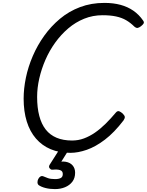

<svg xmlns="http://www.w3.org/2000/svg" viewBox="-20 -1035 1012 1324"><path d="M465 19Q389 19 329.5 -6Q270 -31 228 -79.5Q186 -128 164.5 -197.5Q143 -267 143 -355Q143 -424 158.5 -499Q174 -574 206 -648.5Q238 -723 285 -788.5Q332 -854 393.5 -905.5Q455 -957 532 -986Q609 -1015 700 -1015Q762 -1015 811.5 -1001.5Q861 -988 900 -961Q939 -934 967 -893Q975 -882 970.5 -873.5Q966 -865 952 -854Q939 -844 929 -842.5Q919 -841 906 -852Q880 -878 850 -895.5Q820 -913 780.5 -921.5Q741 -930 687 -930Q620 -930 560.5 -906Q501 -882 451 -839.5Q401 -797 361 -741.5Q321 -686 293.5 -623Q266 -560 251 -494.5Q236 -429 236 -367Q236 -292 251 -235.5Q266 -179 295.5 -141.5Q325 -104 370.5 -85Q416 -66 477 -66Q520 -66 559 -80.5Q598 -95 635 -120.5Q672 -146 708 -181.5Q744 -217 780 -260Q791 -272 802.5 -267.5Q814 -263 826 -252Q839 -239 840.5 -229.5Q842 -220 832 -205Q768 -121 703.5 -72Q639 -23 578.5 -2Q518 19 465 19ZM359 269Q324 269 294 261.5Q264 254 246 241Q238 233 238.5 220.5Q239 208 244 199Q251 186 260 181.5Q269 177 279 181Q292 187 311 193.5Q330 200 360 200Q385 200 399 192.5Q413 185 413 165Q413 144 394 138Q375 132 346 135Q335 136 330.5 133Q326 130 321 124Q317 117 318.5 110.5Q320 104 325 97L395 -13H461L387 105L357 89Q402 75 433 80.5Q464 86 481 106Q498 126 498 156Q498 193 479 218Q460 243 428.5 256Q397 269 359 269Z"/></svg>

Font: Playwrite AU NSW
Style: Regular
Weight: 400
Designer: Veronika Burian, José Scaglione
Foundry: TypeTogether
Version: Version 1.002